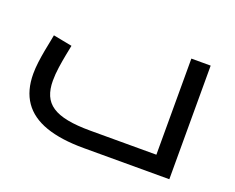

<svg xmlns="http://www.w3.org/2000/svg" viewBox="-87 -647 971 794"><g transform="rotate(20 398.5 -250.0)"><path d="M341 0Q241 0 174 -23.5Q107 -47 73.5 -95.5Q40 -144 40 -218Q40 -242 43.5 -269.5Q47 -297 52 -323.5Q57 -350 61 -369.5Q65 -389 66 -396L149 -380Q146 -365 140.5 -337Q135 -309 130.5 -278Q126 -247 126 -218Q126 -181 137.5 -154Q149 -127 174.5 -110Q200 -93 241.5 -85Q283 -77 342 -77H633V-500H718V0Z"/></g></svg>

Font: Cairo Play Medium
Style: Regular
Weight: 500
Version: Version 3.119